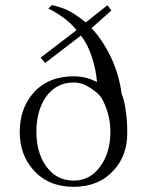

<svg xmlns="http://www.w3.org/2000/svg" viewBox="-20 -717 582 755"><path d="M269.5 -417Q168.9 -417 110.4 -350.6Q57.6 -289.1 57.6 -198.2Q57.6 -109.4 110.4 -49.8Q168.9 17.6 269.5 17.6Q368.2 17.6 426.8 -46.9Q480.5 -105.5 480.5 -193.4Q480.5 -250 472.7 -293.9Q466.8 -328.1 458 -348.6Q449.2 -420.9 417 -490.2Q384.8 -558.6 339.8 -606.4L418 -675.8L402.3 -696.3L317.4 -628.9Q275.4 -662.1 248 -675.8Q226.6 -686.5 184.6 -697.3L169.9 -683.6Q198.2 -669.9 228.5 -648.4Q259.8 -625 281.2 -598.6L139.6 -490.2L158.2 -469.7L297.9 -577.1Q324.2 -544.9 340.8 -494.1Q357.4 -445.3 361.3 -394.5Q339.8 -405.3 318.4 -411.1Q293.9 -417 269.5 -417ZM269.5 -392.6Q286.1 -392.6 302.7 -387.7Q317.4 -382.8 332 -373L335.9 -371.1Q352.5 -359.4 358.4 -354.5Q370.1 -344.7 377.9 -334Q394.5 -306.6 404.3 -271.5Q414.1 -236.3 414.1 -199.2Q414.1 -120.1 377 -66.4Q336.9 -6.8 269.5 -6.8Q200.2 -6.8 159.2 -66.4Q123 -120.1 123 -199.2Q123 -279.3 159.2 -334Q200.2 -392.6 269.5 -392.6Z"/></svg>

Font: Batang
Style: Regular
Weight: 400
Version: Version 2.21